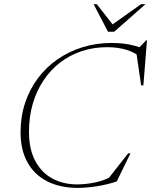

<svg xmlns="http://www.w3.org/2000/svg" viewBox="-20 -904 735 934"><path d="M532.5 -51.5 496.5 -22 603.5 -158H614.5L548 -21.5Q505 -6.5 452.8 1.8Q400.5 10 358 10Q272 10 209.5 -22Q147 -54 113.5 -114.5Q80 -175 80 -260Q80 -336.5 102 -403Q124 -469.5 164.2 -523.2Q204.5 -577 259.5 -615.2Q314.5 -653.5 381.2 -674.2Q448 -695 522 -695Q554.5 -695 581.2 -691.8Q608 -688.5 633 -682Q658 -675.5 683 -665L651 -666.5L692 -708.5H695L677.5 -489H666.5L642.5 -653L675.5 -616.5Q639 -648.5 595.8 -661.5Q552.5 -674.5 502 -674.5Q435 -674.5 376.8 -655Q318.5 -635.5 271.5 -599Q224.5 -562.5 190.8 -511.5Q157 -460.5 139 -397.8Q121 -335 121 -263Q121 -179 151 -122Q181 -65 234 -36Q287 -7 355.5 -7Q399 -7 446.2 -17.2Q493.5 -27.5 532.5 -51.5ZM687.5 -883.5 535.5 -749.5H505.5L435.5 -883.5H451L534.5 -776.5H515L666 -883.5Z"/></svg>

Font: Newsreader 36pt ExtraLight
Style: Italic
Weight: 250
Italic angle: -17°
Designer: Hugues Gentile
Foundry: Production Type
Version: Version 1.003